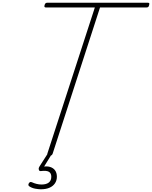

<svg xmlns="http://www.w3.org/2000/svg" viewBox="-20 -1130 1117 1411"><path d="M343 14Q323 14 328 -1L677 -1075H319Q309 -1075 307 -1079.5Q305 -1084 308 -1094Q311 -1103 315.5 -1106.5Q320 -1110 329 -1110H1065Q1076 -1110 1077 -1105.5Q1078 -1101 1076 -1093Q1074 -1083 1069.5 -1079Q1065 -1075 1055 -1075H715L367 -1Q364 7 359.5 10.5Q355 14 343 14ZM280 261Q263 261 238.5 256.5Q214 252 195 239Q188 234 188.5 228Q189 222 193 215Q199 208 204 207.5Q209 207 216 210Q231 217 249 221.5Q267 226 285 226Q320 226 338.5 211.5Q357 197 357 169Q357 143 339.5 132.5Q322 122 282 127Q275 128 271.5 126Q268 124 266 119Q264 112 264.5 107Q265 102 271 92L330 0H362L295 109L287 97Q322 89 347 96.5Q372 104 385 122.5Q398 141 398 169Q398 196 384 217Q370 238 344 249.5Q318 261 280 261Z"/></svg>

Font: Playwrite CU Thin
Style: Regular
Weight: 250
Designer: Veronika Burian, José Scaglione
Foundry: TypeTogether
Version: Version 1.002